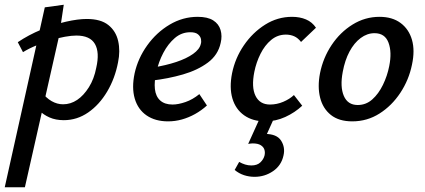

<svg xmlns="http://www.w3.org/2000/svg" viewBox="-48 -501 1794 810"><path d="M-28 289 141 -470 221 -481 201 -348 57 289ZM221 6Q187 6 161 -5.5Q135 -17 117.5 -35Q100 -53 92 -73L127 -114Q146 -88 169.5 -74.5Q193 -61 218 -61Q250 -61 277.5 -79.5Q305 -98 327 -133Q349 -168 358 -215Q373 -280 352.5 -315.5Q332 -351 274 -351Q254 -351 226 -346Q198 -341 167.5 -331.5Q137 -322 106 -309.5Q75 -297 49 -281L27 -323Q73 -354 126.5 -376Q180 -398 230.5 -409.5Q281 -421 318 -421Q377 -421 409 -395.5Q441 -370 450.5 -328Q460 -286 450 -238Q437 -170 404 -114.5Q371 -59 324 -26.5Q277 6 221 6Z M661 11Q607 11 570.5 -14Q534 -39 520.5 -85Q507 -131 520 -192Q534 -255 573 -309.5Q612 -364 667.5 -397Q723 -430 786 -430Q828 -430 851.5 -415Q875 -400 882.5 -374.5Q890 -349 883 -320Q872 -269 829 -237Q786 -205 724 -187Q662 -169 592 -161L596 -216Q652 -225 695.5 -239.5Q739 -254 766.5 -273.5Q794 -293 799 -315Q802 -324 800 -335.5Q798 -347 787.5 -356Q777 -365 755 -365Q718 -365 689.5 -340.5Q661 -316 641 -278Q621 -240 612 -198Q602 -157 605.5 -125.5Q609 -94 628 -77Q647 -60 680 -60Q704 -60 734.5 -70.5Q765 -81 793 -104L825 -56Q802 -35 775 -20Q748 -5 719.5 3Q691 11 661 11Z M1071 11Q1018 11 982 -14.5Q946 -40 932.5 -85.5Q919 -131 931 -192Q944 -256 981 -310Q1018 -364 1070.5 -397Q1123 -430 1184 -430Q1217 -430 1243 -419Q1269 -408 1285 -384L1222 -324Q1209 -341 1193 -348Q1177 -355 1158 -355Q1123 -355 1096 -332.5Q1069 -310 1051 -274Q1033 -238 1025 -198Q1012 -133 1030 -96.5Q1048 -60 1091 -60Q1120 -60 1147 -71.5Q1174 -83 1192 -100L1227 -55Q1196 -26 1155.5 -7.5Q1115 11 1071 11ZM1047 0H1107L1070 82L1025 72Q1033 68 1045.5 66Q1058 64 1070 64Q1120 64 1138 92.5Q1156 121 1148 155Q1139 197 1104 221Q1069 245 1026 245Q1003 245 981.5 238Q960 231 942 216L961 182Q973 189 986 193Q999 197 1012 197Q1037 197 1050.5 184Q1064 171 1068 155Q1071 142 1067.5 130.5Q1064 119 1052 111.5Q1040 104 1018 104Q1013 104 1010.5 104.5Q1008 105 999 106Z M1438 11Q1382 11 1348 -16Q1314 -43 1302.5 -89Q1291 -135 1302 -192Q1315 -257 1351 -311Q1387 -365 1439.5 -397.5Q1492 -430 1553 -430Q1607 -430 1642 -404Q1677 -378 1690 -333Q1703 -288 1690 -228Q1677 -164 1641 -109.5Q1605 -55 1553 -22Q1501 11 1438 11ZM1461 -58Q1496 -58 1522.5 -81.5Q1549 -105 1567.5 -143Q1586 -181 1594 -222Q1606 -281 1591 -321Q1576 -361 1532 -361Q1501 -361 1473.5 -340.5Q1446 -320 1426.5 -283.5Q1407 -247 1398 -198Q1386 -135 1402.5 -96.5Q1419 -58 1461 -58Z"/></svg>

Font: Ysabeau Infant SemiBold
Style: Italic
Weight: 600
Italic angle: -12°
Designer: Christian Thalmann (Catharsis Fonts)
Version: Version 2.002; featfreeze: ss01,ss02,lnum